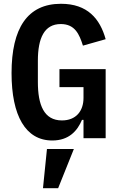

<svg xmlns="http://www.w3.org/2000/svg" viewBox="-20 -730 640 1014"><path d="M207 264H287L370 57H228ZM421 0H538V-365H294V-270H421V-213C421 -144 382 -94 307 -94C212 -94 180 -176 180 -297V-409C180 -529 214 -603 301 -603C376 -603 399 -549 418 -489L538 -523C508 -631 442 -710 302 -710C125 -710 41 -581 41 -344C41 -119 115 12 256 12C345 12 389 -40 413 -97H421Z"/></svg>

Font: IBM Mono SemiBold
Style: Regular
Weight: 600
Monospace: yes
Designer: Mike Abbink, Paul van der Laan, Pieter van Rosmalen
Foundry: Bold Monday
Version: Version 2.3